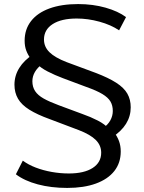

<svg xmlns="http://www.w3.org/2000/svg" viewBox="-20 -734 708 943"><path d="M310 189Q231 189 165.5 171.5Q100 154 58 122L92 55Q119 75 155.5 89Q192 103 234 110.5Q276 118 318 118Q393 118 435 91Q477 64 477 16Q477 -20 450.5 -46.5Q424 -73 367 -95L224 -149Q163 -171 124.5 -195Q86 -219 68.5 -249Q51 -279 51 -318Q51 -362 74.5 -400Q98 -438 143 -467L134 -441Q117 -464 109 -485.5Q101 -507 101 -534Q101 -590 132.5 -630.5Q164 -671 223 -692.5Q282 -714 364 -714Q436 -714 498 -696.5Q560 -679 599 -650L565 -585Q525 -612 468.5 -627.5Q412 -643 357 -643Q281 -643 238.5 -615.5Q196 -588 196 -540Q196 -504 223 -477.5Q250 -451 307 -429L450 -376Q513 -352 551 -327.5Q589 -303 605.5 -274Q622 -245 622 -207Q622 -163 599 -126Q576 -89 531 -60L540 -85Q556 -64 564.5 -41Q573 -18 573 10Q573 66 541.5 106Q510 146 451 167.5Q392 189 310 189ZM139 -335Q139 -307 152.5 -286.5Q166 -266 194.5 -250Q223 -234 269 -217L385 -174Q425 -160 460 -142Q495 -124 513 -103L485 -104Q510 -121 522 -143Q534 -165 534 -189Q534 -216 522.5 -235.5Q511 -255 483 -272Q455 -289 404 -307L289 -350Q249 -365 214 -383Q179 -401 161 -421L188 -420Q164 -402 151.5 -380.5Q139 -359 139 -335Z"/></svg>

Font: Nunito Sans 7pt Expanded
Style: Regular
Weight: 400
Width: 7
Designer: Vernon Adams
Foundry: Vernon Adams
Version: Version 3.101;gftools[0.9.27]